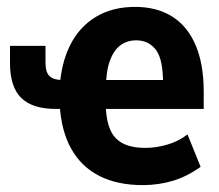

<svg xmlns="http://www.w3.org/2000/svg" viewBox="-20 -526 635 557"><path d="M394 11Q320 11 267.5 -16Q215 -43 186 -95.5Q157 -148 153 -225L176 -210H142Q74 -210 41.5 -242Q9 -274 9 -343V-393H112V-344Q112 -316 124 -305Q136 -294 160 -294H175L153 -270Q157 -342 183.5 -395Q210 -448 258 -477Q306 -506 372 -506Q435 -506 479.5 -478Q524 -450 547.5 -395Q571 -340 571 -260V-210H270L287 -221Q288 -155 315 -126Q342 -97 401 -97Q433 -97 465.5 -106.5Q498 -116 524 -136L562 -42Q523 -14 481.5 -1.5Q440 11 394 11ZM375 -409Q348 -409 328.5 -394Q309 -379 298 -347.5Q287 -316 287 -264L270 -294H465L453 -277Q454 -352 433 -380.5Q412 -409 375 -409Z"/></svg>

Font: Nunito Sans 10pt Condensed ExtraBold
Style: Regular
Weight: 800
Width: 3
Designer: Vernon Adams
Foundry: Vernon Adams
Version: Version 3.101;gftools[0.9.27]